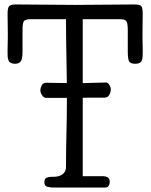

<svg xmlns="http://www.w3.org/2000/svg" viewBox="-20 -841 675 861"><path d="M456 -471Q464 -471 470.5 -460Q477 -449 477 -439Q477 -435 475.5 -429Q474 -423 471 -417Q468 -411 462.5 -407Q457 -403 448 -403Q428 -403 391.5 -403Q355 -403 315.5 -402.5Q276 -402 240.5 -402Q205 -402 187 -402Q176 -402 168.5 -414Q161 -426 161 -436Q161 -446 167 -458Q173 -470 187 -470Q194 -470 210.5 -469.5Q227 -469 246.5 -469Q266 -469 285.5 -468.5Q305 -468 318 -468Q360 -468 396 -469.5Q432 -471 456 -471ZM118 -755Q92 -755 86.5 -745Q81 -735 81 -706V-610Q81 -578 73.5 -566.5Q66 -555 47 -555Q34 -555 24 -562Q14 -569 14 -599Q14 -607 14 -619.5Q14 -632 14.5 -645.5Q15 -659 15 -672Q15 -685 15 -693Q15 -709 14.5 -735Q14 -761 14 -778Q14 -807 21.5 -814Q29 -821 52 -821Q123 -821 184.5 -820Q246 -819 317 -819Q388 -819 449.5 -820Q511 -821 582 -821Q606 -821 613 -814Q620 -807 620 -778Q620 -761 619.5 -735Q619 -709 619 -693Q619 -685 619 -672Q619 -659 619.5 -645.5Q620 -632 620 -619.5Q620 -607 620 -599Q620 -569 610.5 -562Q601 -555 587 -555Q564 -555 558.5 -566.5Q553 -578 553 -610V-706Q553 -735 547.5 -745Q542 -755 516 -755H351V-51H442Q453 -51 462.5 -46Q472 -41 472 -24Q472 -15 467 -7.5Q462 0 452 0H220Q206 0 192.5 -3.5Q179 -7 179 -23Q179 -40 189 -44Q199 -48 208 -48Q216 -48 227.5 -48.5Q239 -49 250 -53.5Q261 -58 268.5 -67.5Q276 -77 276 -94Q276 -171 278 -245Q280 -319 280 -401Q280 -441 279.5 -486.5Q279 -532 278 -578Q277 -624 276.5 -669.5Q276 -715 276 -755Z"/></svg>

Font: Life Savers
Style: Bold
Weight: 700
Designer: Pablo Impallari, Rodrigo Fuenzalida, Brenda Gallo
Foundry: Pablo Impallari, Rodrigo Fuenzalida, Brenda Gallo
Version: Version 3.001; ttfautohint (v0.95) -l 8 -r 50 -G 200 -x 14 -